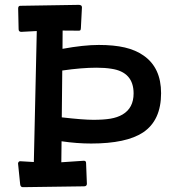

<svg xmlns="http://www.w3.org/2000/svg" viewBox="-20 -773 707 795"><path d="M55.2 -737.8Q55.2 -749 64 -749L307.6 -752.9Q313.5 -752 316.2 -750.2Q318.8 -748.5 319.3 -742.7L314.9 -656.7Q314.5 -650.4 313 -648.2Q311.5 -646 306.2 -646L239.3 -646.5L238.8 -570.8Q326.7 -586.9 389.2 -586.9Q451.7 -586.9 496.8 -576.4Q542 -565.9 575.2 -542.5Q647 -492.2 647 -387.2Q647 -274.4 572.3 -224.6Q502.9 -178.7 357.4 -178.7Q298.8 -178.7 234.9 -188L233.9 -101.1L327.1 -107.4Q336.4 -107.4 336.4 -98.1L339.8 -11.2Q338.9 -1.5 328.1 -1.5L74.7 2Q64.9 2 63.5 -9.8L54.7 -96.2Q55.7 -104 62.5 -105.5L120.1 -102.1L132.3 -644.5L68.4 -641.1Q57.1 -641.1 57.1 -651.9ZM235.8 -287.1Q324.2 -276.9 366.7 -276.9Q409.2 -276.9 437.7 -281.7Q466.3 -286.6 487.3 -298.8Q533.2 -325.7 533.2 -386.2Q533.2 -474.6 441.4 -488.3Q414.1 -492.7 379.4 -492.7Q318.8 -492.7 237.8 -481Z"/></svg>

Font: Wellfleet
Style: Regular
Weight: 400
Designer: Riccardo De Franceschi
Foundry: Riccardo De Franceschi
Version: Version 1.002